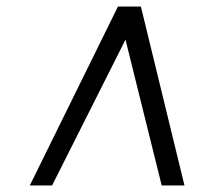

<svg xmlns="http://www.w3.org/2000/svg" viewBox="-20 -768 672 586"><path d="M71 -202 340 -748H410L543 -202H473.5L363 -647L139 -202Z"/></svg>

Font: Merriweather 60pt
Style: Italic
Weight: 400
Italic angle: -7.8°
Version: Version 2.101